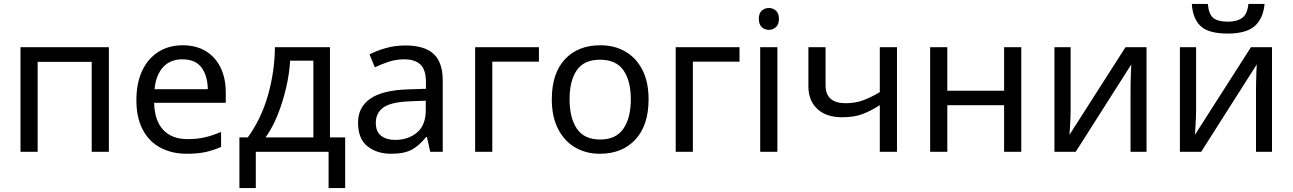

<svg xmlns="http://www.w3.org/2000/svg" viewBox="-20 -778 6625 984"><path d="M538 -536V0H450V-461H173V0H85V-536Z M916 -546Q985 -546 1034.5 -516Q1084 -486 1110.5 -431.5Q1137 -377 1137 -304V-251H770Q772 -160 816.5 -112.5Q861 -65 941 -65Q992 -65 1031.5 -74.5Q1071 -84 1113 -102V-25Q1072 -7 1032 1.5Q992 10 937 10Q861 10 802.5 -21Q744 -52 711.5 -113.5Q679 -175 679 -264Q679 -352 708.5 -415Q738 -478 791.5 -512Q845 -546 916 -546ZM915 -474Q852 -474 815.5 -433.5Q779 -393 772 -321H1045Q1044 -389 1013 -431.5Q982 -474 915 -474Z M1671 -536V-74H1749V186H1664V0H1291V186H1207V-74H1250Q1319 -169 1353.5 -290.5Q1388 -412 1389 -536ZM1467 -467Q1463 -399 1446 -326.5Q1429 -254 1402.5 -188Q1376 -122 1341 -74H1586V-467Z M2057 -545Q2155 -545 2202 -502Q2249 -459 2249 -365V0H2185L2168 -76H2164Q2129 -32 2090.5 -11Q2052 10 1984 10Q1911 10 1863 -28.5Q1815 -67 1815 -149Q1815 -229 1878 -272.5Q1941 -316 2072 -320L2163 -323V-355Q2163 -422 2134 -448Q2105 -474 2052 -474Q2010 -474 1972 -461.5Q1934 -449 1901 -433L1874 -499Q1909 -518 1957 -531.5Q2005 -545 2057 -545ZM2083 -259Q1983 -255 1944.5 -227Q1906 -199 1906 -148Q1906 -103 1933.5 -82Q1961 -61 2004 -61Q2072 -61 2117 -98.5Q2162 -136 2162 -214V-262Z M2742 -536V-462H2503V0H2415V-536Z M3304 -269Q3304 -136 3236.5 -63Q3169 10 3054 10Q2983 10 2927.5 -22.5Q2872 -55 2840 -117.5Q2808 -180 2808 -269Q2808 -402 2875 -474Q2942 -546 3057 -546Q3130 -546 3185.5 -513.5Q3241 -481 3272.5 -419.5Q3304 -358 3304 -269ZM2899 -269Q2899 -174 2936.5 -118.5Q2974 -63 3056 -63Q3137 -63 3175 -118.5Q3213 -174 3213 -269Q3213 -364 3175 -418Q3137 -472 3055 -472Q2973 -472 2936 -418Q2899 -364 2899 -269Z M3770 -536V-462H3531V0H3443V-536Z M3921 -737Q3941 -737 3956.5 -723.5Q3972 -710 3972 -681Q3972 -653 3956.5 -639Q3941 -625 3921 -625Q3899 -625 3884 -639Q3869 -653 3869 -681Q3869 -710 3884 -723.5Q3899 -737 3921 -737ZM3964 -536V0H3876V-536Z M4211 -341Q4211 -249 4314 -249Q4364 -249 4405 -264.5Q4446 -280 4489 -306V-536H4577V0H4489V-239Q4444 -210 4400.5 -193.5Q4357 -177 4296 -177Q4214 -177 4168.5 -220Q4123 -263 4123 -335V-536H4211Z M4835 -536V-313H5126V-536H5214V0H5126V-239H4835V0H4747V-536Z M5467 -209Q5467 -197 5466 -173Q5465 -149 5463.5 -125Q5462 -101 5461 -87L5748 -536H5856V0H5774V-316Q5774 -332 5774.5 -358Q5775 -384 5776 -409.5Q5777 -435 5778 -448L5493 0H5384V-536H5467Z M6461 -758Q6454 -683 6410.5 -644.5Q6367 -606 6272 -606Q6174 -606 6133.5 -644Q6093 -682 6088 -758H6170Q6175 -704 6198.5 -685.5Q6222 -667 6274 -667Q6320 -667 6346.5 -686.5Q6373 -706 6378 -758ZM6110 -209Q6110 -197 6109 -173Q6108 -149 6106.5 -125Q6105 -101 6104 -87L6391 -536H6499V0H6417V-316Q6417 -332 6417.5 -358Q6418 -384 6419 -409.5Q6420 -435 6421 -448L6136 0H6027V-536H6110Z"/></svg>

Font: RS Noto Sans
Style: Regular
Weight: 400
Designer: Monotype Design Team
Foundry: Monotype Imaging Inc.
Version: Version 3.10